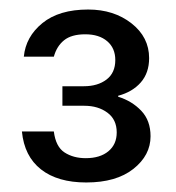

<svg xmlns="http://www.w3.org/2000/svg" viewBox="-20 -730 370 403"><path d="M161 -347Q101 -347 66 -374.5Q31 -402 26 -454H93Q97 -422 115.5 -410Q134 -398 160 -398Q190 -398 207.5 -412.5Q225 -427 225 -452Q225 -479 205.5 -493.5Q186 -508 157 -508H111V-549H156Q185 -549 203.5 -563Q222 -577 222 -604Q222 -629 205 -643.5Q188 -658 159 -658Q130 -658 114.5 -645.5Q99 -633 93 -611H30Q34 -653 69 -681.5Q104 -710 165 -710Q219 -710 256 -681Q293 -652 293 -608Q293 -577 275.5 -557Q258 -537 228 -529V-527Q257 -518 276.5 -497.5Q296 -477 296 -444Q296 -404 260 -375.5Q224 -347 161 -347Z"/></svg>

Font: DeepMind Sans
Style: Regular
Weight: 400
Designer: Jonny Pinhorn / Modifications: Colophon Foundry
Foundry: Colophon Foundry
Version: Version 1.002; ttfautohint (v1.8.2)